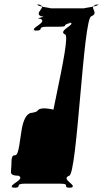

<svg xmlns="http://www.w3.org/2000/svg" viewBox="-20 -620 496 920"><path d="M33 195C31 209 30 222 69 222C105 240 13 268 42 278C81 278 4 280 43 280C93 280 44 260 101 260H267C324 260 271 280 321 280C360 280 283 278 322 278C353 268 269 240 311 222C350 222 379 -542 418 -542C460 -560 396 -588 445 -598C484 -598 405 -600 444 -600C472 -591 365 -580 386 -580H220C241 -580 136 -591 166 -600C205 -600 126 -598 165 -598C212 -588 140 -560 176 -542C215 -542 135 -530 174 -530C210 -512 119 -484 148 -474C187 -474 109 -473 148 -473C198 -473 150 -492 207 -492H259C316 -492 269 -500 318 -510C357 -510 278 -512 317 -512C345 -503 255 -473 291 -455C330 -455 169 135 208 135C244 153 260 179 278 52C297 -84 298 -90 259 -90C212 -100 182 -107 162 -93C160 -79 109 -78 130 -78C136 -78 96 -90 82 13C67 121 64 125 44 125C31 135 37 163 33 195Z"/></svg>

Font: Hussar Przerywany
Style: Obl
Weight: 400
Foundry: Cannot Into Space Fonts
Version: Version 0.982